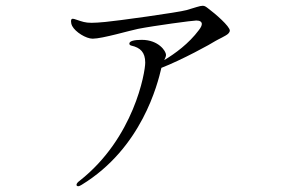

<svg xmlns="http://www.w3.org/2000/svg" viewBox="-20 -588 1040 665"><path d="M702 -558C693 -565 689 -568 682 -568C672 -568 654 -561 626 -553C598 -545 381 -515 345 -512C324 -510 309 -509 297 -509C275 -509 265 -513 244 -520C238 -522 235 -523 232 -523C228 -523 226 -521 226 -514C226 -510 227 -504 230 -498C241 -477 278 -454 301 -454C334 -454 432 -483 458 -488C514 -499 648 -517 660 -517C673 -517 679 -512 679 -505C679 -500 676 -493 669 -484C634 -437 586 -402 549 -380C552 -387 555 -392 555 -398C555 -411 529 -450 471 -450C445 -450 428 -446 428 -437C428 -433 431 -431 435 -430C466 -423 483 -407 483 -371C483 -337 444 -110 256 38C249 43 245 48 245 52C245 54 246 57 251 57C254 57 258 55 263 52C471 -75 526 -297 539 -353C609 -380 713 -437 726 -446C734 -451 763 -464 770 -471C774 -475 776 -479 776 -482C776 -497 725 -541 702 -558Z"/></svg>

Font: Shippori Mincho OTF
Style: Regular
Weight: 400
Designer: FONTDASU
Foundry: FONTDASU / Google Inc. / but / Adobe
Version: Version 3.300;hotconv 1.0.109;makeotfexe 2.5.65596